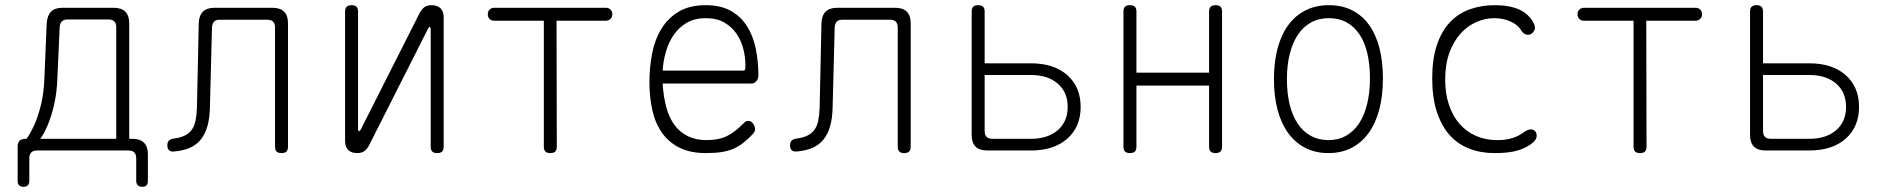

<svg xmlns="http://www.w3.org/2000/svg" viewBox="-20 -580 7240 740"><path d="M71 140Q60 140 54 134.5Q48 129 48 118V-15Q48 -30 55.5 -37.5Q63 -45 78 -45H82Q96 -63 111.5 -97Q127 -131 138 -176.5Q149 -222 151 -276L160 -490Q162 -520 176.5 -535Q191 -550 221 -550H418Q448 -550 463 -535Q478 -520 478 -490V-45H490Q520 -45 535 -30Q550 -15 550 15V118Q550 129 544.5 134.5Q539 140 528 140Q517 140 511 134Q505 128 505 117V30Q505 15 497.5 7.5Q490 0 475 0H123Q108 0 100.5 7.5Q93 15 93 30V117Q93 128 87.5 134Q82 140 71 140ZM428 -475Q428 -490 420.5 -497.5Q413 -505 398 -505H241Q226 -505 218.5 -497.5Q211 -490 210 -475L201 -276Q199 -222 188.5 -176.5Q178 -131 163.5 -97Q149 -63 135 -45H428Z M746 -490Q747 -520 762 -535Q777 -550 807 -550H1030Q1060 -550 1075 -535Q1090 -520 1090 -490V-15Q1090 -2 1084 4Q1078 10 1065 10Q1052 10 1046 4Q1040 -2 1040 -15V-474Q1040 -489 1032.5 -496.5Q1025 -504 1010 -504H827Q812 -504 805 -496.5Q798 -489 797 -474L789 -164Q788 -124 779.5 -94Q771 -64 754.5 -43Q738 -22 712 -10.5Q686 1 650 4Q638 5 631.5 -1Q625 -7 625 -20Q625 -32 631 -38Q637 -44 650 -46Q674 -49 691 -57Q708 -65 718.5 -79Q729 -93 733.5 -114.5Q738 -136 739 -164Z M1310 -37V-535Q1310 -548 1316 -554Q1322 -560 1335 -560Q1348 -560 1354 -554Q1360 -548 1360 -535V-80Q1362 -74 1364 -74Q1366 -74 1367 -76L1370 -80L1596 -527Q1604 -543 1614.5 -551.5Q1625 -560 1643 -560Q1666 -560 1678 -548Q1690 -536 1690 -513V-15Q1690 -2 1684 4Q1678 10 1665 10Q1652 10 1646 4Q1640 -2 1640 -15V-470Q1638 -476 1636 -476Q1634 -476 1633 -475L1630 -470L1404 -23Q1396 -7 1385.5 1.5Q1375 10 1357 10Q1334 10 1322 -2Q1310 -14 1310 -37Z M2076 -500H1885Q1874 -500 1867 -507Q1860 -514 1860 -525Q1860 -536 1867 -543Q1874 -550 1885 -550H2315Q2326 -550 2333 -543Q2340 -536 2340 -525Q2340 -514 2332.5 -507Q2325 -500 2314 -500H2125L2126 -15Q2126 -2 2120 4Q2114 10 2101 10Q2088 10 2082 4Q2076 -2 2076 -15Z M2864 -114Q2875 -114 2882.5 -103.5Q2890 -93 2890 -82Q2890 -77 2888 -72.5Q2886 -68 2882 -64Q2863 -44 2845.5 -30Q2828 -16 2807.5 -7Q2787 2 2761.5 6Q2736 10 2700 10Q2641 10 2599.5 -10.5Q2558 -31 2532 -67.5Q2506 -104 2494.5 -154Q2483 -204 2483 -263Q2483 -321 2493.5 -374.5Q2504 -428 2529.5 -469.5Q2555 -511 2596.5 -535.5Q2638 -560 2700 -560Q2758 -560 2797 -538Q2836 -516 2859.5 -478.5Q2883 -441 2893 -391.5Q2903 -342 2903 -288Q2903 -277 2895.5 -267.5Q2888 -258 2876 -258H2534Q2537 -206 2548.5 -165Q2560 -124 2581 -96.5Q2602 -69 2632.5 -54.5Q2663 -40 2702 -40Q2748 -40 2778.5 -54Q2809 -68 2841 -100Q2846 -105 2851 -109.5Q2856 -114 2864 -114ZM2534 -308H2845Q2850 -308 2851.5 -311.5Q2853 -315 2853 -329Q2853 -359 2845 -391Q2837 -423 2819 -449.5Q2801 -476 2772 -493Q2743 -510 2700 -510Q2657 -510 2626.5 -492Q2596 -474 2576.5 -445.5Q2557 -417 2546.5 -380.5Q2536 -344 2534 -308Z M3146 -490Q3147 -520 3162 -535Q3177 -550 3207 -550H3430Q3460 -550 3475 -535Q3490 -520 3490 -490V-15Q3490 -2 3484 4Q3478 10 3465 10Q3452 10 3446 4Q3440 -2 3440 -15V-474Q3440 -489 3432.5 -496.5Q3425 -504 3410 -504H3227Q3212 -504 3205 -496.5Q3198 -489 3197 -474L3189 -164Q3188 -124 3179.5 -94Q3171 -64 3154.5 -43Q3138 -22 3112 -10.5Q3086 1 3050 4Q3038 5 3031.5 -1Q3025 -7 3025 -20Q3025 -32 3031 -38Q3037 -44 3050 -46Q3074 -49 3091 -57Q3108 -65 3118.5 -79Q3129 -93 3133.5 -114.5Q3138 -136 3139 -164Z M3785 0Q3755 0 3740 -15Q3725 -30 3725 -60V-535Q3725 -548 3731 -554Q3737 -560 3750 -560Q3763 -560 3769 -554Q3775 -548 3775 -535V-336H3953Q4042 -336 4093.5 -290.5Q4145 -245 4145 -168Q4145 -91 4093.5 -45.5Q4042 0 3953 0ZM3775 -75Q3775 -60 3782.5 -52.5Q3790 -45 3805 -45H3953Q4018 -45 4056.5 -78Q4095 -111 4095 -168Q4095 -225 4056.5 -258Q4018 -291 3953 -291H3775Z M4335 10Q4322 10 4316 4Q4310 -2 4310 -15V-535Q4310 -548 4316 -554Q4322 -560 4335 -560Q4348 -560 4354 -554Q4360 -548 4360 -535V-300H4640V-535Q4640 -548 4646 -554Q4652 -560 4665 -560Q4678 -560 4684 -554Q4690 -548 4690 -535V-15Q4690 -2 4684 4Q4678 10 4665 10Q4652 10 4646 4Q4640 -2 4640 -15V-250H4360V-15Q4360 -2 4354 4Q4348 10 4335 10Z M5100 10Q5050 10 5011 -10Q4972 -30 4945 -67Q4918 -104 4904 -156.5Q4890 -209 4890 -275Q4890 -341 4904 -393.5Q4918 -446 4945 -483Q4972 -520 5011.5 -540Q5051 -560 5102 -560Q5153 -560 5192 -540Q5231 -520 5257 -483.5Q5283 -447 5296.5 -395Q5310 -343 5310 -278Q5310 -211 5296 -158Q5282 -105 5255 -67.5Q5228 -30 5189 -10Q5150 10 5100 10ZM5100 -40Q5138 -40 5167.5 -56.5Q5197 -73 5217.5 -103.5Q5238 -134 5249 -178.5Q5260 -223 5260 -278Q5260 -331 5250 -374Q5240 -417 5220 -447Q5200 -477 5170.5 -493.5Q5141 -510 5102 -510Q5063 -510 5033 -493.5Q5003 -477 4982.5 -446.5Q4962 -416 4951 -372.5Q4940 -329 4940 -275Q4940 -221 4950.5 -177.5Q4961 -134 4981.5 -103.5Q5002 -73 5032 -56.5Q5062 -40 5100 -40Z M5500 -278Q5500 -353 5518 -406.5Q5536 -460 5568 -494Q5600 -528 5644.5 -544Q5689 -560 5741 -560Q5773 -560 5797.5 -555Q5822 -550 5839 -541.5Q5856 -533 5867.5 -522Q5879 -511 5886 -500Q5900 -477 5894.5 -465Q5889 -453 5879 -448Q5869 -444 5859 -448Q5849 -452 5841 -466Q5829 -485 5801 -497.5Q5773 -510 5739 -510Q5705 -510 5671 -495.5Q5637 -481 5610 -451.5Q5583 -422 5566.5 -377.5Q5550 -333 5550 -273Q5550 -219 5564.5 -176Q5579 -133 5605 -103Q5631 -73 5668 -56.5Q5705 -40 5751 -40Q5786 -40 5811 -48.5Q5836 -57 5854 -71Q5865 -79 5876.5 -81Q5888 -83 5896 -75Q5900 -71 5901.5 -65.5Q5903 -60 5902.5 -54.5Q5902 -49 5899 -43.5Q5896 -38 5891 -33Q5879 -22 5864 -14Q5849 -6 5831 -0.5Q5813 5 5790.5 7.5Q5768 10 5739 10Q5687 10 5643 -7Q5599 -24 5567.5 -59Q5536 -94 5518 -148.5Q5500 -203 5500 -278Z M6276 -500H6085Q6074 -500 6067 -507Q6060 -514 6060 -525Q6060 -536 6067 -543Q6074 -550 6085 -550H6515Q6526 -550 6533 -543Q6540 -536 6540 -525Q6540 -514 6532.5 -507Q6525 -500 6514 -500H6325L6326 -15Q6326 -2 6320 4Q6314 10 6301 10Q6288 10 6282 4Q6276 -2 6276 -15Z M6785 0Q6755 0 6740 -15Q6725 -30 6725 -60V-535Q6725 -548 6731 -554Q6737 -560 6750 -560Q6763 -560 6769 -554Q6775 -548 6775 -535V-336H6953Q7042 -336 7093.5 -290.5Q7145 -245 7145 -168Q7145 -91 7093.5 -45.5Q7042 0 6953 0ZM6775 -75Q6775 -60 6782.5 -52.5Q6790 -45 6805 -45H6953Q7018 -45 7056.5 -78Q7095 -111 7095 -168Q7095 -225 7056.5 -258Q7018 -291 6953 -291H6775Z"/></svg>

Font: Maple Mono NL Thin
Style: Regular
Weight: 250
Monospace: yes
Designer: subframe7536
Version: Version 7.000